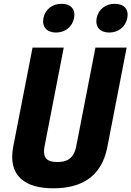

<svg xmlns="http://www.w3.org/2000/svg" viewBox="-20 -981 693 1012"><path d="M282 -127C236.5 -127 201.5 -140.5 215 -210.5L316 -730H151.5L50 -209.5C19.5 -52.5 113.5 11.5 260.5 11.5C407.5 11.5 514.5 -47.5 545.5 -204.5L647.5 -730H483L382 -210.5C368.5 -140.5 327.5 -127 282 -127ZM275 -809.5C323.5 -809.5 361.5 -839.5 370.5 -886C379.5 -932 353 -961 304.5 -961C256.5 -961 218 -932 209 -886C200 -839.5 227 -809.5 275 -809.5ZM555.5 -809.5C604 -809.5 642 -839.5 651 -886C660 -932 633.5 -961 585 -961C537 -961 498.5 -932 489.5 -886C480.5 -839.5 507.5 -809.5 555.5 -809.5Z"/></svg>

Font: Monaspace Neon ExtraBold
Style: Italic
Weight: 800
Italic angle: -11°
Designer: Riley Cran & the Lettermatic Team
Foundry: Lettermatic
Version: Version 1.200 (Monaspace Neon)